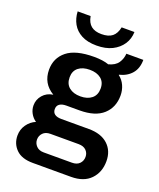

<svg xmlns="http://www.w3.org/2000/svg" viewBox="-166 -839 932 1128"><g transform="rotate(20 300.0 -275.5)"><path d="M178 188Q108 188 73 153Q38 118 38 67Q38 29 59 -1Q80 -31 113 -45Q91 -60 78.5 -83Q66 -106 66 -132Q66 -168 90 -196Q114 -224 154 -230Q117 -252 98.5 -284.5Q80 -317 80 -360Q80 -433 134.5 -477Q189 -521 304 -521Q360 -521 396 -508Q438 -519 455.5 -545Q473 -571 475 -603H581Q581 -550 553 -517Q525 -484 476 -472V-470Q501 -451 514 -422Q527 -393 527 -360Q527 -286 477.5 -241Q428 -196 330 -196H248Q221 -196 206 -185.5Q191 -175 191 -154Q191 -133 205.5 -122.5Q220 -112 247 -112H419Q496 -112 538.5 -73Q581 -34 581 31Q581 100 538.5 144Q496 188 417 188ZM217 108H393Q424 108 440.5 91Q457 74 457 49Q457 25 440.5 8.5Q424 -8 393 -8H217Q187 -8 170.5 9Q154 26 154 50Q154 73 170.5 90.5Q187 108 217 108ZM306 -275Q350 -275 376.5 -296.5Q403 -318 403 -359Q403 -399 376.5 -420Q350 -441 306 -441Q262 -441 235.5 -420Q209 -399 209 -359Q209 -318 235.5 -296.5Q262 -275 306 -275ZM293 -588Q236 -588 198.5 -608Q161 -628 142 -662Q123 -696 121 -739H202Q209 -699 232.5 -680Q256 -661 297 -661Q341 -661 364.5 -680Q388 -699 396 -739H476Q475 -696 452.5 -662Q430 -628 390 -608Q350 -588 293 -588Z"/></g></svg>

Font: Chivo Mono SemiBold
Style: Regular
Weight: 600
Monospace: yes
Designer: Hector Gatti
Foundry: Omnibus-Type
Version: Version 1.008